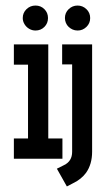

<svg xmlns="http://www.w3.org/2000/svg" viewBox="-20 -572 382 692"><path d="M108 -462Q96 -462 85.5 -468Q75 -474 68.5 -484.5Q62 -495 62 -507Q62 -526 75.5 -539Q89 -552 108 -552Q127 -552 140 -539Q153 -526 153 -507Q153 -488 140 -475Q127 -462 108 -462ZM260 -462Q250 -462 242 -465.5Q234 -469 227.5 -475Q221 -481 217.5 -489.5Q214 -498 214 -507Q214 -526 227.5 -539Q241 -552 259.5 -552Q278 -552 291.5 -539Q305 -526 305 -507Q305 -488 291.5 -475Q278 -462 260 -462ZM205 0H30V-73H81V-339H30V-412H154V-73H205ZM312 -412V-25Q312 20 290 51Q273 74 244 88L221 100L185 36L211 23Q240 9 240 -25V-340H204V-412Z"/></svg>

Font: Venice Serif Bold
Style: Regular
Weight: 700
Designer: Bruno Pierini
Foundry: Unio | Creative Solutions
Version: Version 1.000;PS 001.000;hotconv 1.0.70;makeotf.lib2.5.58329